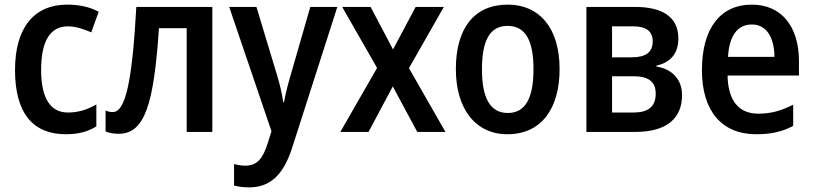

<svg xmlns="http://www.w3.org/2000/svg" viewBox="-20 -571 3520 831"><path d="M265 10C318 10 361 -1 397 -24V-119C359 -97 320 -84 274 -84C198 -84 158 -146 158 -268C158 -393 197 -457 274 -457C306 -457 341 -446 375 -431L407 -520C373 -539 327 -551 271 -551C129 -551 45 -453 45 -268C45 -78 125 10 265 10Z M899 0V-541H570C552 -216 523 -86 468 -86C457 -86 446 -88 437 -93V-2C453 5 472 8 494 8C608 8 646 -124 668 -449H788V0Z M972 -541 1155 -3 1139 48C1118 115 1093 146 1042 146C1025 146 1007 143 993 139V232C1012 237 1033 240 1058 240C1151 240 1207 184 1244 70L1440 -541H1323L1238 -246C1225 -202 1215 -161 1209 -128H1206C1201 -166 1191 -206 1179 -246L1090 -541Z M1612 -277 1453 0H1575L1680 -197L1786 0H1908L1750 -276L1901 -541H1779L1681 -357L1584 -541H1461Z M2402 -272C2402 -452 2313 -551 2178 -551C2031 -551 1953 -447 1953 -272C1953 -101 2037 10 2176 10C2324 10 2402 -102 2402 -272ZM2066 -271C2066 -394 2099 -459 2177 -459C2255 -459 2289 -394 2289 -272C2289 -148 2255 -82 2178 -82C2100 -82 2066 -149 2066 -271Z M2916 -404C2916 -501 2843 -541 2728 -541H2518V0H2730C2869 0 2932 -62 2932 -159C2932 -230 2886 -273 2821 -283V-287C2882 -300 2916 -340 2916 -404ZM2805 -392C2805 -345 2775 -323 2715 -323H2629V-457H2720C2778 -457 2805 -435 2805 -392ZM2818 -166C2818 -108 2784 -84 2722 -84H2629V-241H2721C2785 -241 2818 -219 2818 -166Z M3234 -551C3099 -551 3018 -450 3018 -267C3018 -93 3102 10 3253 10C3318 10 3365 -1 3413 -26V-118C3362 -92 3318 -79 3262 -79C3177 -79 3131 -136 3129 -244H3438V-307C3438 -454 3364 -551 3234 -551ZM3234 -465C3300 -465 3331 -406 3332 -325H3131C3136 -419 3174 -465 3234 -465Z"/></svg>

Font: Noto Sans UI SemiCondensed Medium
Style: Regular
Weight: 500
Width: 4
Designer: Monotype Design Team
Foundry: Monotype Imaging Inc.
Version: Version 1.901